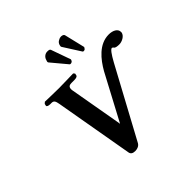

<svg xmlns="http://www.w3.org/2000/svg" viewBox="-220 -1071 1278 1278"><g transform="rotate(-45 419.0 -432.5)"><path d="M573 -511 416 -216C411 -208 406 -197 401 -188C396 -216 400 -194 396 -219L334 -571C333 -577 333 -582 334 -590C337 -603 345 -609 365 -609H391C410 -609 422 -614 423 -622L426 -636L417 -646C417 -646 315 -643 280 -643C241 -643 151 -646 151 -646L140 -636L137 -622C136 -614 149 -609 165 -609H177C199 -609 204 -595 209 -568L306 -14C309 3 321 12 345 12C367 12 385 3 394 -13L661 -507C688 -556 708 -584 720 -584C722 -584 726 -581 732 -575H731C737 -567 755 -565 772 -565C797 -565 833 -583 838 -610V-617C838 -645 807 -662 768 -662C677 -662 614 -583 573 -511ZM510 -870C498 -865 489 -853 487 -841C486 -836 484 -830 488 -825L565 -704C567 -702 571 -701 573 -701C576 -701 579 -702 582 -703C586 -706 590 -710 590 -714C591 -715 594 -716 594 -717L559 -863C557 -872 548 -876 536 -877H533C525 -877 518 -875 510 -870ZM373 -863C363 -856 356 -845 354 -835C353 -831 350 -826 350 -821C350 -819 351 -817 352 -815L444 -705C445 -703 449 -703 452 -703H454C457 -703 461 -705 464 -707C468 -709 470 -713 471 -717C471 -718 474 -722 473 -723L424 -861C421 -870 411 -871 399 -871C390 -871 382 -869 373 -863Z"/></g></svg>

Font: Linux Libertine O
Style: Bold Italic
Weight: 700
Italic angle: -11.5°
Designer: Philipp H. Poll
Foundry: Philipp H. Poll
Version: Version 4.1.0